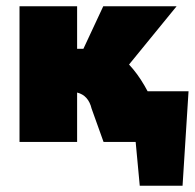

<svg xmlns="http://www.w3.org/2000/svg" viewBox="-20 -451 619 610"><path d="M579 -161 560 139H424L411 0H309L271 -106Q261 -148 225 -157V0H42V-431H225V-296H245L308 -431H541L390 -246Q417 -217 439 -179L449 -161Z"/></svg>

Font: Ysabeau Heavy
Style: Regular
Weight: 800
Designer: Christian Thalmann (Catharsis Fonts)
Version: Version 0.003